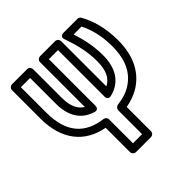

<svg xmlns="http://www.w3.org/2000/svg" viewBox="-208 -722 1148 1148"><g transform="rotate(-45 366.5 -147.5)"><path d="M301 -19C166 -36 86 -116 86 -288V-503H164V-286C164 -179 209 -112 291 -87C293 -86 323 -76 323 -111V-503H400V-110C400 -106 400 -78 431 -86C521 -108 569 -180 569 -291C569 -371 552 -441 532 -503H599C627 -447 646 -378 646 -291C646 -165 602 -94 529 -51C501 -35 466 -24 423 -19C410 -17 400 -5 400 6V208H323V6C323 -7 312 -18 301 -19ZM273 27V233C273 244 283 258 298 258H426C437 258 450 248 450 233V28C489 21 524 9 554 -8C643 -60 696 -152 696 -291C696 -393 672 -476 636 -540C632 -547 624 -553 615 -553H498C459 -553 474 -520 474 -520C498 -451 519 -377 519 -291C519 -211 495 -167 451 -145V-528C451 -539 441 -553 426 -553H298C287 -553 273 -543 273 -528V-149C237 -171 214 -210 214 -286V-528C214 -539 204 -553 189 -553H61C50 -553 36 -543 36 -528V-288C36 -105 127 0 273 27Z"/></g></svg>

Font: Asimov
Style: NarOu
Weight: 500
Designer: Google
Version: Version 2.000980; 2014